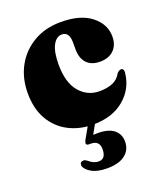

<svg xmlns="http://www.w3.org/2000/svg" viewBox="-126 -542 712 836"><g transform="rotate(-20 230.0 -124.0)"><path d="M444 -322.5Q444 -282.5 420.5 -259.8Q397 -237 357.5 -237Q316.5 -237 295.2 -260.2Q274 -283.5 274 -324V-356Q274 -405.5 239.5 -405.5Q214 -405.5 198 -375.5Q182 -345.5 182 -287Q182 -203 218.5 -160Q255 -117 310.5 -117Q347 -117 372.2 -127.8Q397.5 -138.5 411 -164Q418 -171 422.5 -173Q427 -175 431 -175Q442.5 -174.5 442 -157Q435.5 -84 380 -37Q324.5 10 235 10Q171.5 10 121.2 -16.5Q71 -43 42 -93.2Q13 -143.5 13 -215.5Q13 -285 43 -339.8Q73 -394.5 127.2 -426.2Q181.5 -458 253.5 -458Q345 -458 394.5 -418.5Q444 -379 444 -322.5ZM217.5 -6H251L219 52Q228 51.5 241 51.5Q289 51.5 314.2 71.5Q339.5 91.5 339.5 126.5Q339.5 165 310.5 187.5Q281.5 210 227 210Q183 210 156.5 195.2Q130 180.5 124.5 161.5Q123 143.5 138.5 142.5Q144 141.5 148.5 143.8Q153 146 158 150Q179 169 202.5 169Q236 169 236 124Q236 84.5 196 84.5H187.5Q169 84.5 178 64Z"/></g></svg>

Font: Fraunces 144pt S050 Black
Style: Regular
Weight: 900
Version: Version 1.000; ttfautohint (v1.8.3)